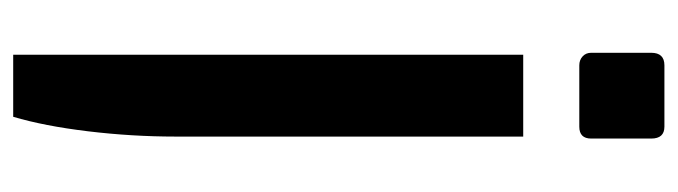

<svg xmlns="http://www.w3.org/2000/svg" viewBox="-388 -402 1027 291"><g transform="rotate(90 125.5 -256.5)"><path d="M60 -639V-730Q60 -750 79 -750H172Q190 -750 190 -730V-639Q190 -621 172 -621H79Q71 -621 65.5 -626Q60 -631 60 -639ZM63 -536H187V-9Q187 57 179 123.5Q171 190 157 237H63Z"/></g></svg>

Font: Exo SemiBold
Style: Regular
Weight: 600
Designer: Natanael Gama
Foundry: Natanael Gama
Version: Version 1.500